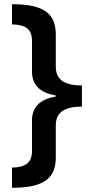

<svg xmlns="http://www.w3.org/2000/svg" viewBox="-20 -734 429 912"><path d="M37 62V158C188 158 245 113 245 14V-138C245 -203 289 -227 369 -228V-328C289 -328 245 -353 245 -418V-569C245 -669 190 -714 37 -714V-618C96 -617 132 -600 132 -540V-394C132 -331 170 -293 244 -281V-275C170 -263 132 -225 132 -162V-16C132 43 95 61 37 62Z"/></svg>

Font: Noto Sans Bamum SemiBold
Style: Regular
Weight: 600
Designer: Monotype Design Team
Foundry: Monotype Imaging Inc.
Version: Version 2.002